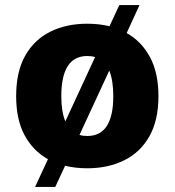

<svg xmlns="http://www.w3.org/2000/svg" viewBox="-20 -656 692 761"><path d="M119 85 170 -25Q111 -58 77.5 -120Q44 -182 44 -275Q44 -372 80 -435.5Q116 -499 179.5 -530.5Q243 -562 326 -562Q373 -562 414 -552L453 -636H533L482 -525Q540 -493 574 -430.5Q608 -368 608 -275Q608 -179 572 -115.5Q536 -52 472 -20.5Q408 11 326 11Q279 11 238 1L199 85ZM223 -275Q223 -213 239 -175L357 -430Q343 -434 326 -434Q223 -434 223 -275ZM429 -275Q429 -338 413 -376L295 -121Q309 -117 326 -117Q429 -117 429 -275Z"/></svg>

Font: Kufam
Style: Bold
Weight: 700
Designer: Wael Morcos, Artur Schmal
Foundry: Original Type
Version: Version 1.300; ttfautohint (v1.8.3)